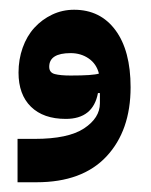

<svg xmlns="http://www.w3.org/2000/svg" viewBox="-20 -800 309 394"><path d="M16 -515H51Q120 -515 152.5 -536.5Q185 -558 185 -588V-609H181Q171 -556 115 -556Q69 -556 43.5 -581Q18 -606 18 -651Q18 -678 26.5 -702Q35 -726 50.5 -743Q66 -760 87 -770Q108 -780 132 -780Q186 -780 217 -738Q248 -696 248 -621Q248 -532 198.5 -479Q149 -426 55 -426H16ZM125 -645Q171 -645 183 -649Q178 -669 162 -680Q146 -691 125 -691Q81 -691 81 -663Q81 -651 92.5 -648Q104 -645 125 -645Z"/></svg>

Font: IBM Plex Sans Arabic
Style: Bold
Weight: 700
Designer: Mike Abbink, Paul van der Laan, Pieter van Rosmalen, Wael Morcos, Khajak Apelian
Foundry: Bold Monday
Version: Version 1.2